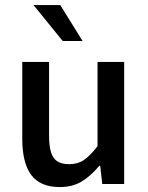

<svg xmlns="http://www.w3.org/2000/svg" viewBox="-20 -738 593 770"><path d="M256.8 -79.6Q291.5 -79.6 315.7 -95.7Q339.8 -111.8 371.1 -151.4V-489.7H478V0H390.1L381.8 -73.2H378.4Q342.8 -30.8 306.2 -9.3Q269.5 12.2 220.2 12.2Q141.1 12.2 105.2 -36.4Q69.3 -85 69.3 -180.7V-489.7H176.8V-194.8Q176.8 -152.3 184.6 -127.4Q192.4 -102.5 209.7 -91.1Q227.1 -79.6 256.8 -79.6ZM231.4 -573.7 114.3 -717.8H221.7L311 -573.7Z"/></svg>

Font: Varta
Style: Bold
Weight: 700
Designer: Joana Correia, Viktoriya Grabowska, Eben Sorkin
Foundry: Sorkin Type
Version: Version 1.002; ttfautohint (v1.3) -l 8 -r 24 -G 200 -x 12 -H